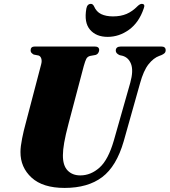

<svg xmlns="http://www.w3.org/2000/svg" viewBox="-20 -934 854 966"><path d="M553 -228 635.5 -518Q652 -578 639.5 -611.5Q627 -645 595.5 -653.5L582 -656.5Q562 -665.5 562.5 -679.5Q562.5 -700 589 -700H791Q813.5 -700 813.5 -681.5Q813.5 -672 807.8 -666.5Q802 -661 791.5 -656.5L782 -653Q752.5 -642.5 727.2 -610.5Q702 -578.5 684.5 -514.5L602.5 -223.5Q566 -97 494 -42.8Q422 11.5 305 11.5Q195.5 11.5 139 -40.2Q82.5 -92 83 -169.5Q83 -196 91.2 -237.2Q99.5 -278.5 108.5 -310.5L187 -610Q191.5 -626.5 188 -638.5Q184.5 -650.5 175 -654.5L149.5 -659.5Q141.5 -664.5 137.8 -668.8Q134 -673 134 -681.5Q134.5 -700 155.5 -700H456Q479 -700 479 -682.5Q479 -675.5 474.5 -668Q470 -660.5 460.5 -657.5L433 -652.5Q420 -649 414.2 -638Q408.5 -627 401.5 -602L325 -312.5Q309.5 -254 303 -216.5Q296.5 -179 296.5 -153.5Q296 -101.5 320 -76.5Q344 -51.5 384 -51.5Q437 -51.5 481 -91Q525 -130.5 553 -228ZM548.5 -851.5Q587.5 -851.5 616.8 -864Q646 -876.5 671.5 -902.5Q684 -914.5 693 -914.5Q712.5 -914.5 703 -891Q679 -820.5 629.2 -784.5Q579.5 -748.5 521.5 -748.5Q464 -748.5 433 -784.5Q402 -820.5 414.5 -891Q419 -914.5 437.5 -914.5Q447 -914.5 453 -902.5Q465 -874.5 489.2 -863Q513.5 -851.5 548.5 -851.5Z"/></svg>

Font: Fraunces 72pt S000 Black
Style: Italic
Weight: 900
Italic angle: -16°
Version: Version 1.000; ttfautohint (v1.8.3)